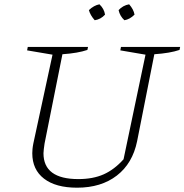

<svg xmlns="http://www.w3.org/2000/svg" viewBox="-20 -863 857 892"><path d="M338 9Q239 9 184.5 -33Q130 -75 130 -151Q130 -160 131 -171Q132 -182 135 -197L224 -609L106 -629L109 -645H389L386 -631Q342 -616 270 -611L187 -196Q185 -181 183.5 -170Q182 -159 182 -151Q182 -31 344 -31Q412 -31 461.5 -53Q511 -75 554 -123L656 -609L539 -629L542 -645H817L814 -631Q770 -616 697 -611L617 -207Q596 -104 523 -47.5Q450 9 338 9ZM442 -843Q464 -822 468 -795Q448 -773 420 -769Q399 -793 393 -816Q416 -838 442 -843ZM580 -843Q601 -819 605 -795Q583 -773 558 -769Q537 -788 531 -816Q551 -838 580 -843Z"/></svg>

Font: Piazzolla ExtraLight
Style: Italic
Weight: 200
Italic angle: -11.3°
Designer: Juan Pablo del Peral
Foundry: Huerta Tipografica
Version: Version 1.330